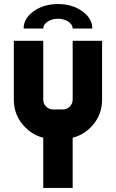

<svg xmlns="http://www.w3.org/2000/svg" viewBox="-20 -838 577 956"><path d="M341.8 -695.8Q341.8 -715.8 320.3 -730.2Q298.8 -744.6 268.6 -744.6Q238.8 -744.6 217 -730.2Q195.3 -715.8 195.3 -695.8H97.7Q97.7 -746.6 147.7 -782.2Q197.8 -817.9 268.6 -817.9Q339.4 -817.9 389.4 -782.2Q439.5 -746.6 439.5 -695.8ZM341.8 -341.8V-634.8H488.3V-341.8Q488.3 -260.7 431.2 -203.6Q392.1 -164.6 341.8 -152.3V97.7H195.3V-152.3Q145 -164.6 106 -203.6Q48.8 -260.7 48.8 -341.8V-634.8H195.3V-341.8Q195.3 -321.8 209.7 -307.4Q224.1 -293 244.1 -293H293Q313 -293 327.4 -307.4Q341.8 -321.8 341.8 -341.8Z"/></svg>

Font: Audex
Style: Regular
Weight: 400
Designer: GGBotNet
Foundry: GGBotNet
Version: 1.00